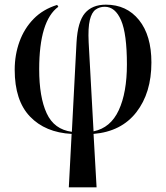

<svg xmlns="http://www.w3.org/2000/svg" viewBox="-20 -566 713 823"><path d="M275 237 287 8Q174 2 108.5 -66.5Q43 -135 43 -267Q43 -331 63.5 -387.5Q84 -444 124 -485Q164 -526 225 -545L230 -537Q148 -477 148 -269Q148 -150 180 -80.5Q212 -11 288 -1L308 -384Q313 -473 344 -509.5Q375 -546 434 -546Q523 -546 576 -480Q629 -414 629 -298Q629 -168 564.5 -85Q500 -2 381 8L394 237ZM360 -385 381 -3Q454 -18 489 -93.5Q524 -169 524 -290Q524 -421 499 -479Q474 -537 429 -537Q407 -537 390 -525Q373 -513 365 -480Q357 -447 360 -385Z"/></svg>

Font: Noto Serif Display SemiCondensed Medium
Style: Regular
Weight: 500
Width: 4
Designer: Monotype Design Team
Foundry: Monotype Imaging Inc.
Version: Version 2.009